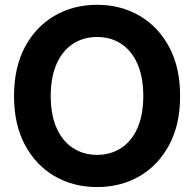

<svg xmlns="http://www.w3.org/2000/svg" viewBox="-20 -758 798 789"><path d="M378.9 10.7Q281.7 10.7 204.3 -34.2Q127 -79.1 82.3 -162.8Q37.6 -246.6 37.6 -363.3Q37.6 -480.5 82.3 -564.5Q127 -648.4 204.3 -693.4Q281.7 -738.3 378.9 -738.3Q476.1 -738.3 553.2 -693.4Q630.4 -648.4 675.3 -564.5Q720.2 -480.5 720.2 -363.3Q720.2 -246.6 675.3 -162.6Q630.4 -78.6 553.2 -33.9Q476.1 10.7 378.9 10.7ZM378.9 -121.6Q435.1 -121.6 478 -149.7Q521 -177.7 544.9 -231.9Q568.8 -286.1 568.8 -363.3Q568.8 -441.4 544.9 -495.6Q521 -549.8 478 -577.9Q435.1 -606 378.9 -606Q322.8 -606 279.8 -577.9Q236.8 -549.8 212.6 -495.4Q188.5 -440.9 188.5 -363.3Q188.5 -286.1 212.6 -231.9Q236.8 -177.7 279.8 -149.7Q322.8 -121.6 378.9 -121.6Z"/></svg>

Font: Inter 24pt
Style: Bold
Weight: 700
Designer: Rasmus Andersson
Foundry: rsms
Version: Version 4.001;git-66647c0bb